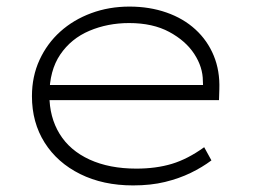

<svg xmlns="http://www.w3.org/2000/svg" viewBox="-20 -553 773 583"><path d="M384 10Q293 10 223.5 -24.5Q154 -59 115.5 -120Q77 -181 77 -261Q77 -321 100 -371Q123 -421 163 -457Q203 -493 257 -513Q311 -533 373 -533Q434 -533 485.5 -515Q537 -497 573.5 -463.5Q610 -430 629 -384Q648 -338 646 -282L645 -249H118V-295H618L597 -283L596 -307Q596 -349 570 -389Q544 -429 494 -456Q444 -483 372 -483Q307 -483 251.5 -459.5Q196 -436 163 -387.5Q130 -339 130 -264Q130 -197 161 -146.5Q192 -96 252 -68.5Q312 -41 394 -41Q454 -41 502 -55.5Q550 -70 600 -106L622 -66Q594 -45 559 -28Q524 -11 481 -0.5Q438 10 384 10Z"/></svg>

Font: Lexend Giga ExtraLight
Style: Regular
Weight: 250
Version: Version 1.007